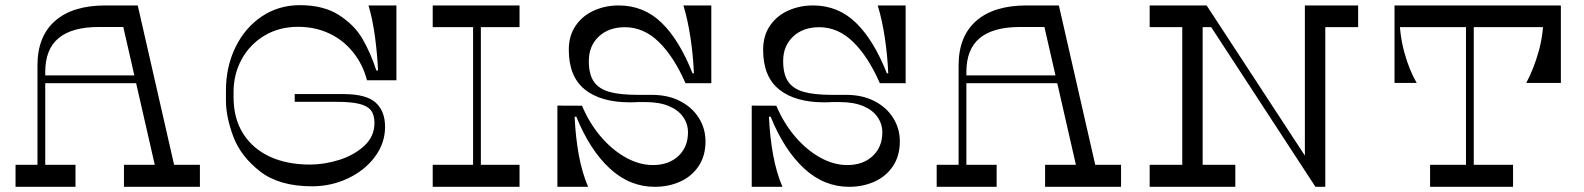

<svg xmlns="http://www.w3.org/2000/svg" viewBox="-20 -721 6114 741"><path d="M458.4 0V-85.1H751.5V0ZM40 0V-85.1H271.4V0ZM124.6 -468.6Q124.6 -580.8 192.6 -640.4Q260.6 -700 387 -700H511.6L657.1 -62.4L583.5 -58L455.8 -616.8H361.1Q257.9 -616.8 206.2 -573.9Q154.6 -531 154.6 -443.1V-63.2L124.6 -63.6ZM134.6 -400V-430H557.5V-400Z M1130.2 -617.5Q1057.4 -617.5 1000.7 -583.6Q944 -549.6 912.7 -492.2Q881.4 -434.8 881.4 -366.1V-346.1Q881.4 -263.1 918.8 -204.7Q956.2 -146.2 1022.1 -116.1Q1087.9 -85.9 1176.5 -85.9Q1231.6 -85.9 1288.8 -103.8Q1346 -121.6 1385.6 -157.9Q1425.2 -194.2 1425.2 -246.5Q1425.2 -278.2 1411.2 -295.6Q1397.1 -312.9 1365.8 -320.4Q1334.5 -328 1278.9 -328H1117.4V-358H1303.9Q1393.9 -358 1430 -324.9Q1466.1 -291.9 1466.1 -231.5Q1466.1 -168.6 1427.1 -116.1Q1388 -63.5 1323.3 -32.8Q1258.6 -2 1184.4 -2Q1057.2 -2 983.1 -59.9Q909 -117.8 880.5 -193.7Q852 -269.6 852 -333.1V-372.1Q852 -463.1 888.7 -538.6Q925.4 -614.1 990.4 -657.6Q1055.4 -701.1 1137.4 -701.1Q1228.4 -701.1 1287.9 -663.1Q1347.4 -625.1 1378.9 -571.1Q1410.4 -517.1 1432.4 -449.1H1439Q1436.4 -509 1427.4 -577.4Q1418.4 -645.9 1402.2 -700H1509.9V-411.2H1396.4Q1380.1 -473.1 1342.2 -520Q1304.2 -566.9 1250.1 -592.2Q1196 -617.5 1130.2 -617.5Z M1805.8 -650.5H1835.8V-58.5H1805.8ZM1985.1 -85.1V0H1650V-85.1ZM1985.1 -700V-616.4H1650V-700Z M2226.2 -313Q2253.4 -247.9 2296.7 -196.2Q2340 -144.5 2393.2 -114.2Q2446.4 -84 2499.9 -84Q2560.9 -84 2598.1 -118.9Q2635.2 -153.8 2635.2 -209.8Q2635.2 -242.8 2616.5 -269.6Q2597.8 -296.5 2561.1 -311.8Q2524.4 -327.1 2469.8 -327.1H2440.8Q2430.8 -326.1 2410.8 -326.1Q2298.6 -326.1 2236.9 -375.8Q2175.2 -425.4 2175.2 -528.9Q2175.2 -583.6 2201.9 -622.2Q2228.6 -660.9 2272.6 -680.4Q2316.6 -700 2368 -700Q2464.2 -700 2533.1 -633.4Q2601.9 -566.9 2652.8 -437.9H2658.1Q2655.1 -506.6 2645 -574.4Q2634.9 -642.2 2617.6 -700H2725.2V-400H2625.6Q2580.6 -502.6 2522.4 -559.3Q2464.1 -616 2391.6 -616Q2329.1 -616 2290.8 -579.8Q2252.5 -543.6 2252.5 -485.8Q2252.5 -434.1 2271.8 -406.1Q2291 -378.1 2331.7 -366.5Q2372.4 -354.9 2442.2 -354.9H2495.2Q2558.4 -354.9 2605.1 -330.7Q2651.8 -306.5 2677.2 -265.6Q2702.8 -224.8 2702.8 -175.2Q2702.8 -119.4 2676.1 -79.6Q2649.4 -39.9 2604.6 -19.9Q2559.9 0 2507 0Q2410.1 0 2333.2 -71Q2256.4 -142 2204.2 -270.5H2197.6Q2201.4 -190.9 2213.9 -122.4Q2226.5 -54 2249.8 0H2131.2V-313.4Z M2976.2 -313Q3003.4 -247.9 3046.7 -196.2Q3090 -144.5 3143.2 -114.2Q3196.4 -84 3249.9 -84Q3310.9 -84 3348.1 -118.9Q3385.2 -153.8 3385.2 -209.8Q3385.2 -242.8 3366.5 -269.6Q3347.8 -296.5 3311.1 -311.8Q3274.4 -327.1 3219.8 -327.1H3190.8Q3180.8 -326.1 3160.8 -326.1Q3048.6 -326.1 2986.9 -375.8Q2925.2 -425.4 2925.2 -528.9Q2925.2 -583.6 2951.9 -622.2Q2978.6 -660.9 3022.6 -680.4Q3066.6 -700 3118 -700Q3214.2 -700 3283.1 -633.4Q3351.9 -566.9 3402.8 -437.9H3408.1Q3405.1 -506.6 3395 -574.4Q3384.9 -642.2 3367.6 -700H3475.2V-400H3375.6Q3330.6 -502.6 3272.4 -559.3Q3214.1 -616 3141.6 -616Q3079.1 -616 3040.8 -579.8Q3002.5 -543.6 3002.5 -485.8Q3002.5 -434.1 3021.8 -406.1Q3041 -378.1 3081.7 -366.5Q3122.4 -354.9 3192.2 -354.9H3245.2Q3308.4 -354.9 3355.1 -330.7Q3401.8 -306.5 3427.2 -265.6Q3452.8 -224.8 3452.8 -175.2Q3452.8 -119.4 3426.1 -79.6Q3399.4 -39.9 3354.6 -19.9Q3309.9 0 3257 0Q3160.1 0 3083.2 -71Q3006.4 -142 2954.2 -270.5H2947.6Q2951.4 -190.9 2963.9 -122.4Q2976.5 -54 2999.8 0H2881.2V-313.4Z M4013.4 0V-85.1H4306.5V0ZM3595 0V-85.1H3826.4V0ZM3679.6 -468.6Q3679.6 -580.8 3747.6 -640.4Q3815.6 -700 3942 -700H4066.6L4212.1 -62.4L4138.5 -58L4010.8 -616.8H3916.1Q3812.9 -616.8 3761.2 -573.9Q3709.6 -531 3709.6 -443.1V-63.2L3679.6 -63.6ZM3689.6 -400V-430H4112.5V-400Z M4542.8 -631.8H4621.5V-62.9H4542.8ZM4747.6 -85.1V0H4417V-85.1ZM4623.8 -700 4678.8 -616.4H4417V-700ZM5016 -650.5H5094.8V0H5080.8L5016 -92.2ZM5221.6 -700V-616.4H5016V-700ZM5056.8 0 4599.8 -700H4636.8L5094.8 0Z M5819.4 -85.1V0H5499.2V-85.1ZM5637.8 -673.5H5667.8V-71H5637.8ZM5639 -666.8H5380.8Q5380.8 -588.4 5399.7 -519.4Q5418.6 -450.5 5447.5 -401H5362V-699H5639ZM6004 -699V-401H5870.5Q5899.4 -455.5 5918.3 -522.6Q5937.2 -589.6 5937.2 -666.8H5599V-699ZM6001.8 -616.4H5362V-700H6001.8Z"/></svg>

Font: Space Cowgirl
Style: Regular
Weight: 400
Designer: Valery Marier
Foundry: Valery Marier
Version: Version 1.000